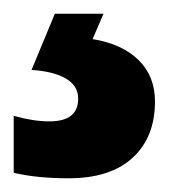

<svg xmlns="http://www.w3.org/2000/svg" viewBox="-46 -20 246 280"><path d="M180 128Q180 180 147.5 210Q115 240 54 240Q8 240 -26 232V149Q3 157 26 157Q68 157 68 124Q68 105 50 94.5Q32 84 0 82L34 0H105L89 37Q132 44 156 67.5Q180 91 180 128Z"/></svg>

Font: Noto Sans Arabic ExtCond ExtBd
Style: Regular
Weight: 800
Width: 2
Designer: Monotype Design Team, Nadine Chahine, Nizar Qandah and Khaled Hosny
Foundry: Monotype Imaging Inc.
Version: Version 2.012; ttfautohint (v1.8.4.7-5d5b)